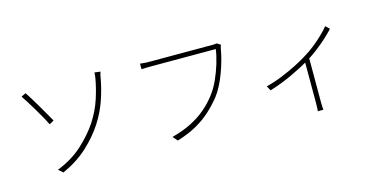

<svg xmlns="http://www.w3.org/2000/svg" viewBox="-75 -1110 3130 1576"><g transform="rotate(-15 1490.0 -322.0)"><path d="M281 -19Q408 -69 496.5 -149.5Q585 -230 643 -317Q701 -407 730 -497Q759 -587 772 -663Q774 -671 775.5 -687.5Q777 -704 777 -713L827 -707Q822 -694 819 -679.5Q816 -665 815 -658Q799 -567 767 -474Q735 -381 680 -296Q621 -205 533 -124Q445 -43 319 14ZM186 -695Q202 -673 224.5 -636Q247 -599 271.5 -557.5Q296 -516 317 -479Q338 -442 351 -419L312 -397Q299 -425 277 -464.5Q255 -504 230 -545.5Q205 -587 183.5 -621.5Q162 -656 148 -676Z M1839 -664Q1835 -656 1833.5 -649.5Q1832 -643 1829 -629Q1822 -588 1808.5 -538.5Q1795 -489 1776 -437.5Q1757 -386 1733 -339.5Q1709 -293 1681 -257Q1635 -200 1581.5 -151.5Q1528 -103 1458 -64Q1388 -25 1294 4L1259 -36Q1354 -61 1425 -97Q1496 -133 1550.5 -179.5Q1605 -226 1647 -281Q1685 -330 1714 -394Q1743 -458 1762.5 -523.5Q1782 -589 1789 -641Q1775 -641 1732.5 -641Q1690 -641 1632 -641Q1574 -641 1510.5 -641Q1447 -641 1389.5 -641Q1332 -641 1292 -641Q1252 -641 1241 -641Q1215 -641 1195.5 -640.5Q1176 -640 1157 -639V-686Q1170 -685 1183 -683.5Q1196 -682 1211 -681.5Q1226 -681 1242 -681Q1251 -681 1282 -681Q1313 -681 1359 -681Q1405 -681 1457.5 -681Q1510 -681 1562.5 -681Q1615 -681 1660 -681Q1705 -681 1735.5 -681Q1766 -681 1774 -681Q1783 -681 1791 -681.5Q1799 -682 1808 -684Z M2114 -237Q2181 -253 2248.5 -280.5Q2316 -308 2375.5 -338Q2435 -368 2476 -394Q2523 -422 2565.5 -456Q2608 -490 2644 -524.5Q2680 -559 2705 -590L2737 -559Q2710 -529 2671.5 -493.5Q2633 -458 2587 -422.5Q2541 -387 2491 -356Q2461 -338 2423 -318Q2385 -298 2340 -276.5Q2295 -255 2243.5 -234.5Q2192 -214 2136 -197ZM2469 -375 2510 -391V-1Q2510 11 2510.5 25.5Q2511 40 2511.5 51.5Q2512 63 2513 69H2466Q2467 63 2467.5 51.5Q2468 40 2468.5 25.5Q2469 11 2469 -1Z"/></g></svg>

Font: Noto Sans KR ExtraLight
Style: Regular
Weight: 250
Designer: Ryoko NISHIZUKA  (kana, bopomofo & ideographs); Paul D. Hunt (Latin, Greek & Cyrillic); Sandoll Communications , Soo-you
Foundry: Adobe
Version: Version 2.004-H2;hotconv 1.0.118;makeotfexe 2.5.65603